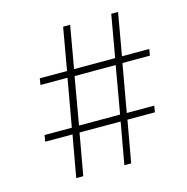

<svg xmlns="http://www.w3.org/2000/svg" viewBox="-104 -799 874 898"><g transform="rotate(-15 333.5 -350.0)"><path d="M192 -202H60L65 -233H197L238 -464H107L112 -495H244L280 -700H314L278 -495H477L513 -700H546L510 -495H642L637 -464H504L463 -233H596L591 -202H458L422 0H389L425 -202H226L190 0H156ZM431 -234 471 -463H272L232 -234Z"/></g></svg>

Font: Bai Jamjuree ExtraLight
Style: Italic
Weight: 275
Italic angle: -10°
Version: Version 1.000; ttfautohint (v1.6)